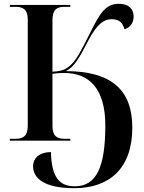

<svg xmlns="http://www.w3.org/2000/svg" viewBox="-20 -740 755 1010"><path d="M371 250C553 250 676 148 676 -68C676 -270 564 -365 326 -366C370 -386 399 -438 444 -526C493 -619 530 -639 568 -639C612 -639 628 -614 634 -586C662 -593 683 -618 683 -653C683 -693 657 -720 606 -720C533 -720 504 -668 449 -557C410 -480 386 -431 355 -401C326 -372 300 -365 256 -363V-636C256 -690 280 -704 318 -704H350V-714H32V-704H63C101 -704 126 -690 126 -638V-78C126 -24 101 -10 63 -10H32V0H350V-10H318C280 -10 256 -24 256 -78V-352C277 -355 297 -356 319 -356C453 -356 534 -269 534 -80C534 144 485 240 373 240C290 240 251 189 248 60C189 60 154 91 154 134C154 198 213 250 371 250Z"/></svg>

Font: Noto Serif Display SemiBold
Style: Regular
Weight: 600
Designer: Monotype Design Team
Foundry: Monotype Imaging Inc.
Version: Version 2.009